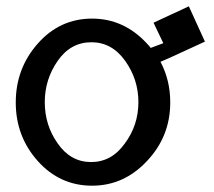

<svg xmlns="http://www.w3.org/2000/svg" viewBox="-20 -574 680 609"><path d="M163 -381Q204 -440 270 -440Q335 -440 377 -381Q419 -322 419 -250Q419 -177 376 -119Q334 -60 269 -60Q204 -60 163 -119Q122 -177 122 -250Q122 -322 163 -381ZM100 -63Q170 15 272 15Q373 15 446 -63Q520 -141 520 -249Q520 -320 489 -378Q503 -384 519 -391L630 -442L579 -554L467 -502L498 -437Q477 -429 458 -422Q453 -429 446 -436Q373 -515 272 -515Q170 -515 100 -436Q30 -357 30 -249Q30 -141 100 -63Z"/></svg>

Font: Sawarabi Gothic
Style: Regular
Weight: 400
Designer: mshio (mshio@users.sourceforge.jp)
Version: Version 20141215